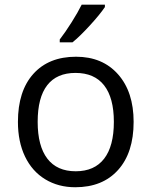

<svg xmlns="http://www.w3.org/2000/svg" viewBox="-20 -786 644 816"><path d="M547.9 -268.1Q547.9 -137.2 481.9 -63.7Q416 9.8 299.8 9.8Q228 9.8 172.4 -23.9Q116.7 -57.6 86.4 -120.6Q56.2 -183.6 56.2 -268.1Q56.2 -398.9 121.6 -471.9Q187 -544.9 303.2 -544.9Q415.5 -544.9 481.7 -470.2Q547.9 -395.5 547.9 -268.1ZM140.1 -268.1Q140.1 -165.5 181.2 -111.8Q222.2 -58.1 301.8 -58.1Q381.3 -58.1 422.6 -111.6Q463.9 -165 463.9 -268.1Q463.9 -370.1 422.6 -423.1Q381.3 -476.1 300.8 -476.1Q221.2 -476.1 180.7 -423.8Q140.1 -371.6 140.1 -268.1ZM233.9 -618.2Q257.3 -648.4 284.4 -691.4Q311.5 -734.4 327.1 -766.1H425.8V-755.9Q404.3 -724.1 361.8 -677.7Q319.3 -631.3 288.1 -606H233.9Z"/></svg>

Font: Open Sans ACDW
Style: acdw
Weight: 400
Foundry: Ascender Corporation
Version: Version 1.10